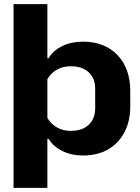

<svg xmlns="http://www.w3.org/2000/svg" viewBox="-20 -749 684 936"><path d="M46 167V-729H211V-465H217Q239 -503 283.5 -524.5Q328 -546 385 -546Q438 -546 480.5 -529Q523 -512 553 -480.5Q583 -449 599 -405Q615 -361 615 -307V-230Q615 -159 587 -105Q559 -51 507.5 -21Q456 9 385 9Q328 9 283.5 -13Q239 -35 217 -72H211V167ZM326 -111Q362 -111 388.5 -124Q415 -137 429.5 -162Q444 -187 444 -221V-317Q444 -351 429.5 -375.5Q415 -400 388.5 -413Q362 -426 326 -426Q287 -426 257.5 -409.5Q228 -393 211 -363V-174Q228 -145 257.5 -128Q287 -111 326 -111Z"/></svg>

Font: Hubot Sans Condensed ExtraLight
Style: Bold
Weight: 700
Version: Version 2.000